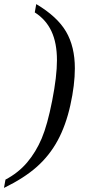

<svg xmlns="http://www.w3.org/2000/svg" viewBox="-67 -714 420 947"><path d="M-47.4 212.9 -40 171.9Q23.9 138.2 67.1 86.9Q110.4 35.6 138.7 -31.2Q167 -98.1 190.4 -217.8Q213.9 -337.4 213.9 -417Q213.9 -502 186.8 -559.8Q159.7 -617.7 104.5 -652.8L111.8 -693.8Q215.3 -632.3 258.8 -558.1Q302.2 -483.9 302.2 -377Q302.2 -295.4 280 -195.3Q257.8 -95.2 217.3 -20.8Q176.8 53.7 114.3 109.1Q51.8 164.6 -47.4 212.9Z"/></svg>

Font: Liberation Serif
Style: Italic
Weight: 400
Italic angle: -16.333°
Designer: Steve Matteson
Foundry: Ascender Corporation
Version: Version 2.1.5